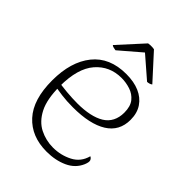

<svg xmlns="http://www.w3.org/2000/svg" viewBox="-204 -793 907 907"><g transform="rotate(45 250.0 -339.5)"><path d="M270 12Q169 12 110 -52.5Q51 -117 51 -245Q51 -369 109 -441.5Q167 -514 278 -514Q329 -514 366 -498Q403 -482 424 -451Q445 -420 445 -375Q445 -300 384 -262Q323 -224 210 -224Q168 -224 134.5 -228.5Q101 -233 70 -238L71 -265Q99 -259 139 -255.5Q179 -252 212 -252Q256 -252 291 -259.5Q326 -267 350.5 -282Q375 -297 387.5 -321.5Q400 -346 400 -378Q400 -420 381.5 -443Q363 -466 334 -475.5Q305 -485 275 -485Q196 -485 146 -427.5Q96 -370 96 -251Q96 -164 121.5 -114.5Q147 -65 189 -44Q231 -23 278 -23Q330 -23 374.5 -46Q419 -69 432 -119Q441 -115 445 -105.5Q449 -96 440 -74Q421 -30 375 -9Q329 12 270 12ZM162 -557Q158 -557 148 -559.5Q138 -562 136 -566L248 -689Q254 -690 261 -690.5Q268 -691 274.5 -690.5Q281 -690 287 -689L399 -566Q396 -562 387.5 -559.5Q379 -557 373 -557L268 -648Z"/></g></svg>

Font: Arima ExtraLight
Style: Regular
Weight: 250
Designer: Joana Correia and Natanael Gama
Foundry: NDISCOVER
Version: Version 1.101;gftools[0.9.23]